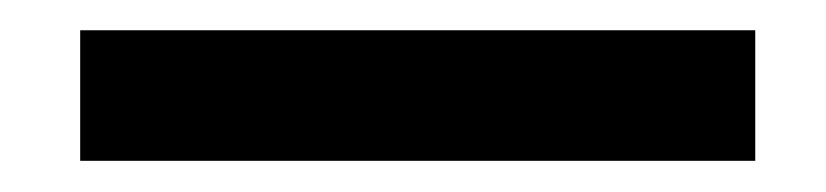

<svg xmlns="http://www.w3.org/2000/svg" viewBox="-20 -800 538 125"><path d="M32.2 -780.3H471.7V-695.3H32.2Z"/></svg>

Font: Post No Bills Colombo
Style: Bold
Weight: 800
Designer: Kosala Senevirathne, Siva Puranthara, Lasantha Premarathna, Tharique Azeez
Foundry: Mooniak
Version: Version 1.220 ; ttfautohint (v1.5)